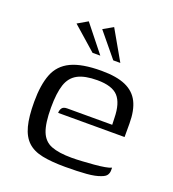

<svg xmlns="http://www.w3.org/2000/svg" viewBox="-113 -672 690 766"><g transform="rotate(20 232.5 -289.5)"><path d="M249 6Q191 6 151.5 -2Q112 -10 88.5 -32Q65 -54 54.5 -93.5Q44 -133 44 -196Q44 -268 62 -314Q80 -360 126 -382Q172 -404 255 -404Q319 -404 357.5 -387Q396 -370 413.5 -335Q431 -300 431 -244V-187H149Q149 -199 155 -207.5Q161 -216 177 -216H368L367 -245Q366 -307 340.5 -335Q315 -363 252 -363Q199 -363 169 -347Q139 -331 127 -295Q115 -259 115 -197Q115 -131 128.5 -96.5Q142 -62 174 -49.5Q206 -37 261 -37Q280 -37 304.5 -38.5Q329 -40 354 -42Q379 -44 398.5 -47.5Q418 -51 426 -55V-43Q426 -33 420.5 -24Q415 -15 398 -9Q376 0 338.5 3Q301 6 249 6ZM196 -459 96 -547 139 -572 229 -459ZM284 -459 200 -561 242 -585 314 -459Z"/></g></svg>

Font: Genos
Style: Regular
Weight: 400
Designer: Robert E. Leuschke
Foundry: Robert E. Leuschke
Version: Version 1.010